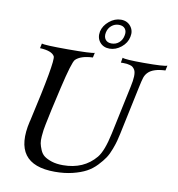

<svg xmlns="http://www.w3.org/2000/svg" viewBox="-97 -992 1013 1094"><g transform="rotate(10 410.0 -445.5)"><path d="M820 -693 814 -664Q743 -661 715 -632Q702 -619 696 -601Q690 -583 681 -539L623 -265Q617 -239 613 -222.5Q609 -206 597 -173.5Q585 -141 570.5 -119Q556 -97 530.5 -70Q505 -43 473.5 -26Q442 -9 395.5 2.5Q349 14 293 14Q43 14 103 -243Q105 -248 105 -250Q186 -607 173 -633Q157 -662 88 -665L94 -693Q109 -686 244 -686Q382 -686 400 -693L394 -665Q324 -662 295 -633Q279 -616 243.5 -463Q208 -310 195 -243Q191 -221 189 -210Q187 -199 185 -173Q183 -147 186 -131.5Q189 -116 198 -94.5Q207 -73 223 -61Q239 -49 266.5 -40Q294 -31 332 -31Q452 -31 521 -114Q553 -153 575 -256L635 -539Q651 -611 638 -636Q633 -645 626 -651Q619 -657 608 -659.5Q597 -662 591 -663Q585 -664 571.5 -664Q558 -664 556 -664L561 -693Q577 -685 685 -685Q803 -685 820 -693ZM584 -818Q577 -782 545.5 -756.5Q514 -731 478 -731Q442 -731 421.5 -756Q401 -781 408 -818Q416 -853 447.5 -879Q479 -905 515 -905Q551 -905 571.5 -879Q592 -853 584 -818ZM550 -818Q556 -843 544.5 -858.5Q533 -874 508 -874Q484 -874 465.5 -858.5Q447 -843 442 -818Q437 -793 448.5 -777.5Q460 -762 484 -762Q509 -762 527 -777.5Q545 -793 550 -818Z"/></g></svg>

Font: GFS Artemisia
Style: Italic
Weight: 400
Italic angle: -12°
Designer: Takis Katsoulidis and George D. Matthiopoulos
Foundry: George Matthiopoulos and Takis Katsoulidis
Version: Version 1.0